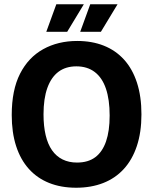

<svg xmlns="http://www.w3.org/2000/svg" viewBox="-20 -866 718 900"><path d="M337 14Q266 14 210 -8.5Q154 -31 115 -74.5Q76 -118 55.5 -181.5Q35 -245 35 -327Q35 -444 74 -520.5Q113 -597 182.5 -635.5Q252 -674 342 -674Q411 -674 466.5 -652Q522 -630 561.5 -586.5Q601 -543 622 -478.5Q643 -414 643 -330Q643 -246 621.5 -181.5Q600 -117 560 -73.5Q520 -30 463.5 -8Q407 14 337 14ZM341 -104Q393 -104 426.5 -129Q460 -154 477 -203Q494 -252 494 -324Q494 -399 476.5 -450.5Q459 -502 424 -528.5Q389 -555 338 -555Q288 -555 254 -529.5Q220 -504 202 -454Q184 -404 184 -330Q184 -275 194 -232.5Q204 -190 224 -161.5Q244 -133 273.5 -118.5Q303 -104 341 -104ZM295 -717H197L244 -846H373ZM453 -717H356L403 -846H531Z"/></svg>

Font: Bricolage Grotesque 72pt
Style: Bold
Weight: 700
Designer: Mathieu Triay
Foundry: Atelier Triay
Version: Version 1.001;gftools[0.9.33.dev8+g029e19f]